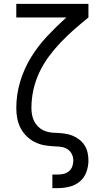

<svg xmlns="http://www.w3.org/2000/svg" viewBox="-20 -755 540 990"><path d="M250 215V145H279Q295 145 310 141Q325 137 336.5 127Q348 117 353 102.5Q358 88 358 73Q358 56 351 41Q344 26 331 16.5Q318 7 301.5 3.5Q285 0 269 0Q242 -1 215 -5Q188 -9 163.5 -20.5Q139 -32 119 -51Q99 -70 86.5 -94Q74 -118 69 -144.5Q64 -171 64 -198Q64 -267 84 -334Q104 -401 140 -459.5Q176 -518 223.5 -568.5Q271 -619 322 -665H64V-735H436V-665Q399 -635 363 -603.5Q327 -572 294 -537.5Q261 -503 232.5 -464.5Q204 -426 183.5 -383Q163 -340 152.5 -293Q142 -246 142 -198Q142 -181 145 -164Q148 -147 155.5 -131.5Q163 -116 175 -103.5Q187 -91 202.5 -83.5Q218 -76 235 -73Q252 -70 269 -70H270Q291 -69 311.5 -66.5Q332 -64 351.5 -56.5Q371 -49 387.5 -36.5Q404 -24 415.5 -6.5Q427 11 431.5 31.5Q436 52 436 72Q436 103 425.5 132Q415 161 392 180.5Q369 200 339 207.5Q309 215 279 215Z"/></svg>

Font: Iosevka www.saffi
Style: Regular
Weight: 400
Monospace: yes
Designer: Belleve Invis
Foundry: Belleve Invis
Version: Version 22.0.2; ttfautohint (v1.8.3)